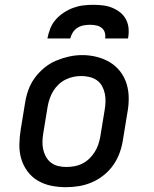

<svg xmlns="http://www.w3.org/2000/svg" viewBox="-20 -770 640 798"><path d="M254 8Q223 8 193 2Q163 -4 137.5 -19Q112 -34 94.5 -57.5Q77 -81 68.5 -109.5Q60 -138 60.5 -169Q61 -200 66 -231L84 -341Q88 -368 97.5 -395Q107 -422 124 -445.5Q141 -469 164 -488Q187 -507 213.5 -518Q240 -529 267 -535Q294 -541 322 -541Q353 -541 382.5 -533.5Q412 -526 437 -511Q462 -496 480 -472.5Q498 -449 506.5 -420.5Q515 -392 515 -361Q515 -330 509 -299L491 -189Q487 -162 477.5 -135.5Q468 -109 451.5 -85Q435 -61 412 -42.5Q389 -24 362.5 -12.5Q336 -1 308.5 3.5Q281 8 254 8ZM255 -76Q272 -76 289 -79Q306 -82 322 -90Q338 -98 351 -110.5Q364 -123 373.5 -138Q383 -153 388.5 -169.5Q394 -186 397 -203L415 -313Q418 -330 418.5 -347.5Q419 -365 415.5 -381.5Q412 -398 404 -412.5Q396 -427 382.5 -436.5Q369 -446 352 -450Q335 -454 318 -454Q301 -454 284.5 -450.5Q268 -447 252 -439Q236 -431 223 -418.5Q210 -406 201 -391Q192 -376 186.5 -360Q181 -344 178 -327L160 -217Q157 -200 156.5 -182.5Q156 -165 159.5 -149Q163 -133 171 -118.5Q179 -104 192 -94Q205 -84 221.5 -80Q238 -76 255 -76Q255 -76 255 -76Q255 -76 255 -76ZM177 -610Q181 -631 189 -651.5Q197 -672 211.5 -688.5Q226 -705 245 -717.5Q264 -730 284.5 -737.5Q305 -745 326 -747.5Q347 -750 368 -750Q388 -750 408.5 -747.5Q429 -745 447 -737.5Q465 -730 480 -718Q495 -706 504 -688.5Q513 -671 514.5 -650.5Q516 -630 512 -610H417Q419 -623 415.5 -635Q412 -647 402 -654.5Q392 -662 379.5 -664.5Q367 -667 354 -667Q341 -667 327.5 -664.5Q314 -662 302 -654.5Q290 -647 282.5 -635Q275 -623 272 -610Z"/></svg>

Font: Iosevka Slab Medium Extended
Style: Italic
Weight: 500
Width: 7
Italic angle: -9°
Monospace: yes
Designer: Belleve Invis
Foundry: Belleve Invis
Version: Version 11.1.0; ttfautohint (v1.8.3)